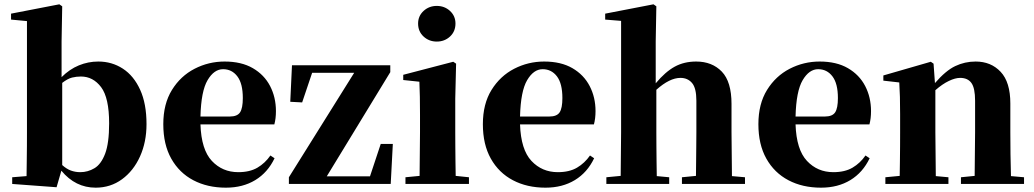

<svg xmlns="http://www.w3.org/2000/svg" viewBox="-20 -846 4755 883"><path d="M419.9 17.1Q326.7 17.1 262.2 -61L240.2 15.1L36.1 0V-30.8L102.1 -36.1Q102.5 -65.4 103 -101.6Q103.5 -137.7 103.8 -173.6Q104 -209.5 104 -237.8V-749L30.8 -755.9V-783.2L252.9 -826.2L266.1 -816.9L263.2 -655.8V-491.2Q299.8 -527.8 342.8 -545.4Q385.7 -563 432.1 -563Q494.6 -563 544.9 -530.3Q595.2 -497.6 624.5 -433.3Q653.8 -369.1 653.8 -274.9Q653.8 -192.9 624 -126.7Q594.2 -60.5 541.3 -21.7Q488.3 17.1 419.9 17.1ZM266.1 -464.8V-86.9Q286.1 -68.8 306.4 -61.5Q326.7 -54.2 349.1 -54.2Q383.8 -54.2 414.3 -72.3Q444.8 -90.3 463.4 -138.9Q481.9 -187.5 481.9 -278.8Q481.9 -396 445.1 -445.1Q408.2 -494.1 352.1 -494.1Q331.5 -494.1 311.5 -489.3Q291.5 -484.4 266.1 -464.8Z M1019 17.1Q934.1 17.1 869.1 -17.1Q804.2 -51.3 767.6 -116.5Q731 -181.6 731 -274.9Q731 -368.2 770.8 -432.4Q810.5 -496.6 875 -529.8Q939.5 -563 1012.7 -563Q1090.3 -563 1142.8 -532.5Q1195.3 -502 1222.2 -450.2Q1249 -398.4 1249 -335Q1249 -300.8 1241.7 -273.9H901.9Q905.8 -157.7 954.3 -106Q1002.9 -54.2 1075.7 -54.2Q1128.9 -54.2 1164.1 -75Q1199.2 -95.7 1223.6 -130.9L1242.7 -118.2Q1211.4 -52.7 1154.1 -17.8Q1096.7 17.1 1019 17.1ZM901.9 -310.1H1036.6Q1071.3 -310.1 1084 -329.3Q1096.7 -348.6 1096.7 -395Q1096.7 -461.9 1071.5 -494.9Q1046.4 -527.8 1005.9 -527.8Q964.4 -527.8 934.6 -477.3Q904.8 -426.8 901.9 -310.1Z M1308.6 0V-30.8L1608.9 -511.2H1415.5L1369.6 -375L1314.9 -377.9L1322.8 -545.9H1774.9V-514.2L1482.9 -35.2H1681.6L1731 -184.1H1786.6L1776.9 0Z M1988.8 -654.8Q1953.1 -654.8 1928 -678Q1902.8 -701.2 1902.8 -737.8Q1902.8 -772.5 1928 -795.7Q1953.1 -818.8 1988.8 -818.8Q2024.4 -818.8 2049.6 -795.7Q2074.7 -772.5 2074.7 -737.8Q2074.7 -701.2 2049.6 -678Q2024.4 -654.8 1988.8 -654.8ZM1908.7 0H1844.7V-30.8L1909.7 -37.1L1911.6 -237.8V-317.9Q1911.6 -367.7 1910.9 -401.1Q1910.2 -434.6 1908.7 -470.2L1834.5 -478V-502L2064.5 -562L2077.6 -553.2L2073.7 -392.1V-237.8Q2073.7 -210 2074 -174.1Q2074.2 -138.2 2074.7 -102.1Q2075.2 -65.9 2075.7 -37.1L2136.7 -30.8V0Z M2488.8 17.1Q2403.8 17.1 2338.9 -17.1Q2273.9 -51.3 2237.3 -116.5Q2200.7 -181.6 2200.7 -274.9Q2200.7 -368.2 2240.5 -432.4Q2280.3 -496.6 2344.7 -529.8Q2409.2 -563 2482.4 -563Q2560.1 -563 2612.5 -532.5Q2665 -502 2691.9 -450.2Q2718.8 -398.4 2718.8 -335Q2718.8 -300.8 2711.4 -273.9H2371.6Q2375.5 -157.7 2424.1 -106Q2472.7 -54.2 2545.4 -54.2Q2598.6 -54.2 2633.8 -75Q2668.9 -95.7 2693.4 -130.9L2712.4 -118.2Q2681.2 -52.7 2623.8 -17.8Q2566.4 17.1 2488.8 17.1ZM2371.6 -310.1H2506.3Q2541 -310.1 2553.7 -329.3Q2566.4 -348.6 2566.4 -395Q2566.4 -461.9 2541.3 -494.9Q2516.1 -527.8 2475.6 -527.8Q2434.1 -527.8 2404.3 -477.3Q2374.5 -426.8 2371.6 -310.1Z M3178.2 0H3116.2V-30.8L3180.7 -37.1Q3181.2 -65.9 3181.4 -101.8Q3181.6 -137.7 3182.1 -173.3Q3182.6 -209 3182.6 -237.8V-382.8Q3182.6 -440.9 3162.6 -464.4Q3142.6 -487.8 3109.4 -487.8Q3059.6 -487.8 2998.5 -433.1V-237.8Q2998.5 -210 2998.8 -174.1Q2999 -138.2 2999.5 -101.8Q3000 -65.4 3000.5 -36.1L3057.6 -30.8V0H2768.6V-30.8L2834.5 -37.1L2836.4 -237.8V-750L2763.2 -755.9V-783.2L2985.4 -826.2L2998.5 -816.9L2995.6 -655.8V-462.9Q3039.6 -515.6 3082.8 -539.3Q3126 -563 3181.6 -563Q3254.9 -563 3299.6 -516.6Q3344.2 -470.2 3344.2 -368.2V-237.8L3346.2 -36.1L3406.2 -30.8V0Z M3755.9 17.1Q3670.9 17.1 3606 -17.1Q3541 -51.3 3504.4 -116.5Q3467.8 -181.6 3467.8 -274.9Q3467.8 -368.2 3507.6 -432.4Q3547.4 -496.6 3611.8 -529.8Q3676.3 -563 3749.5 -563Q3827.1 -563 3879.6 -532.5Q3932.1 -502 3959 -450.2Q3985.8 -398.4 3985.8 -335Q3985.8 -300.8 3978.5 -273.9H3638.7Q3642.6 -157.7 3691.2 -106Q3739.7 -54.2 3812.5 -54.2Q3865.7 -54.2 3900.9 -75Q3936 -95.7 3960.4 -130.9L3979.5 -118.2Q3948.2 -52.7 3890.9 -17.8Q3833.5 17.1 3755.9 17.1ZM3638.7 -310.1H3773.4Q3808.1 -310.1 3820.8 -329.3Q3833.5 -348.6 3833.5 -395Q3833.5 -461.9 3808.3 -494.9Q3783.2 -527.8 3742.7 -527.8Q3701.2 -527.8 3671.4 -477.3Q3641.6 -426.8 3638.7 -310.1Z M4461.4 0H4399.4V-30.8L4462.4 -37.1L4464.4 -237.8V-382.8Q4464.4 -440.9 4447.5 -464.4Q4430.7 -487.8 4395.5 -487.8Q4373 -487.8 4343.5 -473.6Q4314 -459.5 4281.7 -431.2V-237.8L4283.7 -36.1L4341.8 -30.8V0H4051.8V-30.8L4117.7 -37.1Q4118.2 -66.4 4118.7 -102.5Q4119.1 -138.7 4119.4 -174.3Q4119.6 -210 4119.6 -237.8V-320.8Q4119.6 -369.6 4118.7 -400.4Q4117.7 -431.2 4115.7 -466.8L4042.5 -475.1V-499L4260.7 -562L4273.4 -553.2L4279.8 -463.9Q4329.1 -521 4373 -542Q4417 -563 4466.8 -563Q4537.6 -563 4582 -515.6Q4626.5 -468.3 4626.5 -370.1V-237.8Q4626.5 -193.8 4627.2 -136.7Q4627.9 -79.6 4629.4 -36.1L4689.5 -30.8V0Z"/></svg>

Font: Source Han Serif TW Heavy
Style: Regular
Weight: 900
Designer: Ryoko NISHIZUKA Ë•øÂ°öÊ∂ºÂ≠ê (kana & ideographs); Frank Grie√ühammer (Latin, Greek & Cyrillic); Wenlong ZHANG Âº†ÊñáÈæô 
Foundry: Adobe
Version: Version 2.003;hotconv 1.1.1;makeotfexe 2.6.0